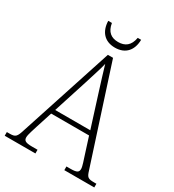

<svg xmlns="http://www.w3.org/2000/svg" viewBox="-211 -1008 1024 1127"><g transform="rotate(30 301.5 -444.0)"><path d="M299 -771C371 -771 409 -818 410 -888H387C377 -831 345 -809 299 -809C252 -809 221 -832 212 -888H187C189 -818 227 -771 299 -771ZM-2 0H206V-25H168C122 -25 112 -35 112 -56C112 -75 128 -119 134 -140L169 -249H426L463 -133C469 -113 484 -73 484 -56C484 -34 475 -25 430 -25H402V0H605V-25H590C549 -25 541 -30 529 -69L320 -714H285L81 -89C64 -33 57 -25 16 -25H-2ZM179 -279 252 -506C267 -557 291 -625 298 -660C310 -620 329 -556 349 -494L417 -279Z"/></g></svg>

Font: Noto Serif Myanmar SemiCondensed ExtraLight
Style: Regular
Weight: 200
Width: 4
Designer: Ben Mitchell and the Monotype Design Team
Foundry: Monotype Imaging Inc.
Version: Version 2.106